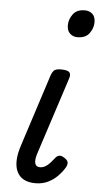

<svg xmlns="http://www.w3.org/2000/svg" viewBox="-56 -830 461 882"><g transform="rotate(5 174.0 -389.5)"><path d="M142 16Q78 16 56.5 -28.5Q35 -73 61 -152L168 -483Q175 -503 184.5 -509Q194 -515 213 -515Q244 -515 252.5 -505.5Q261 -496 254 -476L138 -119Q129 -90 133.5 -74.5Q138 -59 156 -59Q169 -59 181 -66Q193 -73 203 -84.5Q213 -96 222 -107Q228 -116 238.5 -119Q249 -122 264 -112Q280 -102 281 -91.5Q282 -81 276 -70Q263 -48 243.5 -28Q224 -8 198.5 4Q173 16 142 16ZM275 -669Q255 -669 241 -682Q227 -695 227 -720Q227 -747 244.5 -771Q262 -795 299 -795Q320 -795 334 -782.5Q348 -770 348 -744Q348 -717 330.5 -693Q313 -669 275 -669Z"/></g></svg>

Font: Playwrite HR
Style: Regular
Weight: 400
Designer: Veronika Burian, José Scaglione
Foundry: TypeTogether
Version: Version 1.002